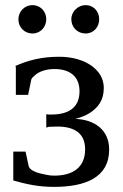

<svg xmlns="http://www.w3.org/2000/svg" viewBox="-20 -720 482 751"><path d="M42 -458V-349H90L102 -407C103 -415 111 -420 115 -424C131 -440 160 -450 193 -450C252 -450 291 -422 291 -363C291 -298 247 -272 181 -272H168C165 -273 163 -273 161 -273V-221C164 -222 167 -223 171 -224C182 -224 192 -225 204 -225C268 -225 313 -201 313 -136C313 -66 266 -33 192 -33C182 -33 172 -34 163 -36C139 -41 98 -48 92 -71L80 -127H32V-14C82 0 129 11 191 11C313 11 407 -25 407 -135C407 -212 350 -252 275 -255C298 -261 317 -269 331 -278C363 -299 386 -327 386 -376C386 -395 381 -412 372 -427C344 -472 284 -498 211 -498C142 -498 90 -484 40 -462ZM107 -700C76 -700 52 -675 52 -644C52 -613 76 -589 107 -589C138 -589 161 -614 161 -645C161 -675 138 -700 107 -700ZM315 -700C285 -700 259 -675 259 -645C259 -613 283 -589 315 -589C346 -589 368 -614 368 -645C368 -676 345 -700 315 -700Z"/></svg>

Font: Veleka
Style: Regular
Weight: 400
Designer: Stefan Peev, Context Ltd, 2016; SIL International, 1997-2014.
Foundry: Stefan Peev, Context Ltd, 2016
Version: Version 1.000